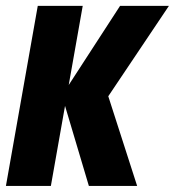

<svg xmlns="http://www.w3.org/2000/svg" viewBox="-44 -616 580 636"><path d="M-24.4 0H124.5L230 -596.5H81.1ZM158.5 -295.7 313.9 -296 515.5 -596.5H353.7ZM250.4 0H410.3L313.7 -300.2L160.5 -301.9Z"/></svg>

Font: Anybody Thin Condensed
Style: Italic
Weight: 100
Width: 3
Italic angle: -10°
Version: Version 1.113;gftools[0.9.25]